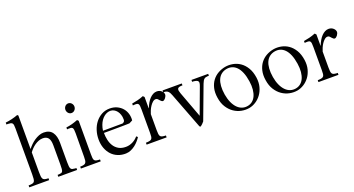

<svg xmlns="http://www.w3.org/2000/svg" viewBox="-48 -1355 3652 1981"><g transform="rotate(-20 1778.0 -364.5)"><path d="M171.4 -116.2Q171.4 -85.9 173.3 -67.9Q175.3 -49.8 181.2 -40Q187 -30.3 197.8 -26.4Q208.5 -22.5 226.1 -21L242.2 -20.5L241.7 0H23.9V-21L40 -21.5Q59.1 -22.9 70.6 -26.4Q82 -29.8 87.9 -39.6Q93.8 -49.3 95.7 -67.1Q97.7 -85 97.7 -115.7V-621.6Q97.7 -643.6 95.7 -657Q93.8 -670.4 87.4 -677.5Q81.1 -684.6 69.3 -687.3Q57.6 -689.9 38.1 -690.4L23.9 -689.9V-710.9Q59.1 -714.8 93 -722.9Q127 -731 161.1 -743.7Q163.6 -742.2 166.7 -739.7Q169.9 -737.3 171.4 -734.9V-366.7Q187 -387.2 207.8 -407.7Q228.5 -428.2 252.4 -444.3Q276.4 -460.4 302.7 -470.7Q329.1 -481 355.5 -481Q418.9 -481 449.2 -439.5Q479.5 -397.9 479.5 -324.2V-110.4Q479.5 -81.5 481.4 -64.7Q483.4 -47.9 489 -38.6Q494.6 -29.3 505.4 -26.1Q516.1 -22.9 533.7 -21.5L548.8 -21V0H342.3V-21L357.4 -21.5Q373 -22.5 382.6 -25.4Q392.1 -28.3 397.2 -37.8Q402.3 -47.4 403.8 -65.2Q405.3 -83 405.3 -113.8V-322.8Q405.3 -379.4 385.7 -403.8Q366.2 -428.2 327.1 -428.2Q303.7 -428.2 281.2 -419.7Q258.8 -411.1 238.8 -397.5Q218.8 -383.8 201.7 -366.2Q184.6 -348.6 171.4 -330.1Z M746.6 -624.5Q746.6 -613.8 742.7 -604Q738.8 -594.2 731.9 -586.9Q725.1 -579.6 716.1 -575.4Q707 -571.3 696.8 -571.3Q686.5 -571.3 677.5 -575.4Q668.5 -579.6 661.9 -586.9Q655.3 -594.2 651.4 -604Q647.5 -613.8 647.5 -624.5Q647.5 -635.3 651.4 -644.8Q655.3 -654.3 661.9 -661.6Q668.5 -668.9 677.5 -673.1Q686.5 -677.2 696.8 -677.2Q707 -677.2 716.1 -673.1Q725.1 -668.9 731.9 -661.6Q738.8 -654.3 742.7 -644.8Q746.6 -635.3 746.6 -624.5ZM737.8 -104Q737.8 -79.1 739.3 -63.5Q740.7 -47.9 746.3 -39.1Q752 -30.3 762.2 -26.6Q772.5 -22.9 790 -21.5L808.1 -21V0H590.3V-21L608.4 -21.5Q626 -22.9 636.5 -27.1Q647 -31.2 652.8 -40.3Q658.7 -49.3 660.6 -64.5Q662.6 -79.6 662.6 -103.5L664.1 -360.8Q664.1 -385.3 662.1 -399.4Q660.2 -413.6 654.3 -420.9Q648.4 -428.2 637.2 -429.7Q626 -431.2 607.4 -430.2L594.7 -428.7V-449.7Q627 -453.6 660.2 -462.6Q693.4 -471.7 723.6 -483.9Q725.6 -482.4 727.1 -481Q728.5 -479.5 730 -478.5Q732.4 -476.1 734.6 -473.9Q736.8 -471.7 737.8 -470.2Z M1254.9 -104.5Q1243.7 -86.9 1226.3 -66.7Q1209 -46.4 1187 -29.1Q1165 -11.7 1138.4 0.2Q1111.8 12.2 1082.5 13.2Q1035.2 14.6 994.9 -1.5Q954.6 -17.6 925.8 -48.3Q897 -79.1 880.6 -122.8Q864.3 -166.5 864.3 -219.7Q864.3 -271 879.4 -318.1Q894.5 -365.2 922.9 -401.4Q951.2 -437.5 991 -459.2Q1030.8 -481 1079.6 -481Q1126 -481 1161.1 -463.9Q1196.3 -446.8 1219 -419.4Q1241.7 -392.1 1251.5 -357.2Q1261.2 -322.3 1257.3 -286.1Q1249 -280.8 1239 -276.4Q1229 -272 1220.7 -267.1Q1208.5 -266.6 1188.2 -266.1Q1168 -265.6 1143.3 -265.4Q1118.7 -265.1 1092 -264.9Q1065.4 -264.6 1040.3 -264.4Q1015.1 -264.2 993.4 -264.2Q971.7 -264.2 957.5 -264.2H939.5Q939.5 -224.6 947.8 -186.5Q956.1 -148.4 975.1 -118.4Q994.1 -88.4 1025.9 -69.8Q1057.6 -51.3 1104.5 -51.3Q1126 -51.3 1145.8 -56.6Q1165.5 -62 1182.6 -71Q1199.7 -80.1 1214.4 -92Q1229 -104 1239.7 -117.2ZM938 -288.6Q1046.4 -290 1154.3 -290Q1166 -295.4 1172.4 -302.5Q1178.7 -309.6 1178.7 -325.2Q1178.7 -354 1170.9 -377.9Q1163.1 -401.9 1149.4 -419.2Q1135.7 -436.5 1117.4 -446.3Q1099.1 -456.1 1078.1 -456.1Q1060.5 -456.1 1042.5 -449.2Q1024.4 -442.4 1007.6 -428.7Q990.7 -415 976.6 -394.8Q962.4 -374.5 952.6 -348.1Q942.4 -320.8 938 -288.6Z M1460.4 -105Q1460.4 -79.6 1462.4 -63.7Q1464.4 -47.9 1470.2 -39.1Q1476.1 -30.3 1487.1 -26.6Q1498 -22.9 1516.6 -21.5L1531.7 -21V0H1312V-21L1327.1 -21.5Q1347.2 -22.9 1358.9 -26.6Q1370.6 -30.3 1377 -39.1Q1383.3 -47.9 1385 -63.5Q1386.7 -79.1 1386.7 -104.5V-357.4Q1386.7 -382.8 1385 -397.7Q1383.3 -412.6 1377.4 -420.2Q1371.6 -427.7 1360.4 -429.4Q1349.1 -431.2 1330.1 -429.7L1316.9 -428.7V-449.2Q1349.1 -454.6 1380.9 -462.4Q1412.6 -470.2 1446.3 -483.9L1452.6 -477.1L1460.4 -469.2V-345.7H1462.4Q1473.6 -375 1488 -399.7Q1502.4 -424.3 1519.5 -442.1Q1536.6 -460 1556.2 -470.2Q1575.7 -480.5 1597.2 -480.5Q1614.3 -480.5 1627.4 -474.9Q1640.6 -469.2 1649.9 -460.4Q1659.2 -451.7 1664.1 -441.4Q1668.9 -431.2 1668.9 -421.9Q1668.9 -413.6 1664.8 -403.6Q1660.6 -393.6 1654.1 -385Q1647.5 -376.5 1639.6 -370.8Q1631.8 -365.2 1624.5 -365.2Q1617.7 -365.2 1611.1 -369.9Q1604.5 -374.5 1597.2 -382.8Q1588.9 -392.6 1580.8 -400.9Q1572.8 -409.2 1560.1 -409.2Q1542.5 -409.2 1526.1 -395Q1509.8 -380.9 1496.6 -360.8Q1483.4 -340.8 1474.1 -318.8Q1464.8 -296.9 1460.4 -280.8Z M1868.7 -469.2V-448.2H1854Q1837.4 -446.8 1827.6 -442.6Q1817.9 -438.5 1814.5 -430.2Q1811 -421.9 1813.2 -408.9Q1815.4 -396 1822.3 -377.4L1928.2 -92.8L2035.6 -382.3Q2041.5 -398.9 2042.7 -410.6Q2043.9 -422.4 2038.8 -429.9Q2033.7 -437.5 2021.7 -441.9Q2009.8 -446.3 1989.7 -448.2H1975.1V-469.2H2158.7V-448.2H2144.5Q2132.3 -447.3 2122.8 -444.6Q2113.3 -441.9 2106 -435.5Q2098.6 -429.2 2092.3 -418.2Q2085.9 -407.2 2079.1 -389.6L1942.4 -25.4Q1924.3 -2.4 1900.4 15.6L1888.7 9.3L1736.8 -387.7Q1731 -403.3 1724.9 -414.3Q1718.8 -425.3 1711.4 -432.4Q1704.1 -439.5 1694.6 -443.4Q1685.1 -447.3 1671.9 -448.2H1657.7V-469.2Z M2613.8 -262.7Q2621.6 -206.5 2609.1 -159.9Q2596.7 -113.3 2571 -78.6Q2545.4 -43.9 2510.3 -21.7Q2475.1 0.5 2437.5 7.3Q2395 14.6 2350.6 5.9Q2306.2 -2.9 2267.8 -29.1Q2229.5 -55.2 2201.7 -98.9Q2173.8 -142.6 2164.6 -204.6Q2155.3 -263.7 2166.5 -310.8Q2177.7 -357.9 2203.6 -392.3Q2229.5 -426.8 2267.1 -448Q2304.7 -469.2 2347.7 -477.1Q2389.6 -484.4 2433.1 -476.3Q2476.6 -468.3 2513.7 -442.6Q2550.8 -417 2577.6 -372.6Q2604.5 -328.1 2613.8 -262.7ZM2429.2 -18.1Q2459 -23.4 2481.7 -41.5Q2504.4 -59.6 2518.1 -89.4Q2531.7 -119.1 2535.9 -159.9Q2540 -200.7 2532.2 -252Q2523.4 -310.5 2506.3 -351.3Q2489.3 -392.1 2465.6 -416.3Q2441.9 -440.4 2413.3 -449Q2384.8 -457.5 2353 -451.7Q2320.3 -445.8 2295.9 -427.2Q2271.5 -408.7 2257.6 -378.2Q2243.7 -347.7 2240.5 -305.4Q2237.3 -263.2 2246.1 -209.5Q2254.9 -158.2 2272.5 -119.6Q2290 -81.1 2314.2 -56.4Q2338.4 -31.7 2367.7 -22Q2397 -12.2 2429.2 -18.1Z M3142.6 -262.7Q3150.4 -206.5 3137.9 -159.9Q3125.5 -113.3 3099.9 -78.6Q3074.2 -43.9 3039.1 -21.7Q3003.9 0.5 2966.3 7.3Q2923.8 14.6 2879.4 5.9Q2835 -2.9 2796.6 -29.1Q2758.3 -55.2 2730.5 -98.9Q2702.6 -142.6 2693.4 -204.6Q2684.1 -263.7 2695.3 -310.8Q2706.5 -357.9 2732.4 -392.3Q2758.3 -426.8 2795.9 -448Q2833.5 -469.2 2876.5 -477.1Q2918.5 -484.4 2961.9 -476.3Q3005.4 -468.3 3042.5 -442.6Q3079.6 -417 3106.4 -372.6Q3133.3 -328.1 3142.6 -262.7ZM2958 -18.1Q2987.8 -23.4 3010.5 -41.5Q3033.2 -59.6 3046.9 -89.4Q3060.5 -119.1 3064.7 -159.9Q3068.8 -200.7 3061 -252Q3052.2 -310.5 3035.2 -351.3Q3018.1 -392.1 2994.4 -416.3Q2970.7 -440.4 2942.1 -449Q2913.6 -457.5 2881.8 -451.7Q2849.1 -445.8 2824.7 -427.2Q2800.3 -408.7 2786.4 -378.2Q2772.5 -347.7 2769.3 -305.4Q2766.1 -263.2 2774.9 -209.5Q2783.7 -158.2 2801.3 -119.6Q2818.8 -81.1 2843 -56.4Q2867.2 -31.7 2896.5 -22Q2925.8 -12.2 2958 -18.1Z M3347.2 -105Q3347.2 -79.6 3349.1 -63.7Q3351.1 -47.9 3356.9 -39.1Q3362.8 -30.3 3373.8 -26.6Q3384.8 -22.9 3403.3 -21.5L3418.5 -21V0H3198.7V-21L3213.9 -21.5Q3233.9 -22.9 3245.6 -26.6Q3257.3 -30.3 3263.7 -39.1Q3270 -47.9 3271.7 -63.5Q3273.4 -79.1 3273.4 -104.5V-357.4Q3273.4 -382.8 3271.7 -397.7Q3270 -412.6 3264.2 -420.2Q3258.3 -427.7 3247.1 -429.4Q3235.8 -431.2 3216.8 -429.7L3203.6 -428.7V-449.2Q3235.8 -454.6 3267.6 -462.4Q3299.3 -470.2 3333 -483.9L3339.4 -477.1L3347.2 -469.2V-345.7H3349.1Q3360.4 -375 3374.8 -399.7Q3389.2 -424.3 3406.2 -442.1Q3423.3 -460 3442.9 -470.2Q3462.4 -480.5 3483.9 -480.5Q3501 -480.5 3514.2 -474.9Q3527.3 -469.2 3536.6 -460.4Q3545.9 -451.7 3550.8 -441.4Q3555.7 -431.2 3555.7 -421.9Q3555.7 -413.6 3551.5 -403.6Q3547.4 -393.6 3540.8 -385Q3534.2 -376.5 3526.4 -370.8Q3518.6 -365.2 3511.2 -365.2Q3504.4 -365.2 3497.8 -369.9Q3491.2 -374.5 3483.9 -382.8Q3475.6 -392.6 3467.5 -400.9Q3459.5 -409.2 3446.8 -409.2Q3429.2 -409.2 3412.8 -395Q3396.5 -380.9 3383.3 -360.8Q3370.1 -340.8 3360.8 -318.8Q3351.6 -296.9 3347.2 -280.8Z"/></g></svg>

Font: Varendra
Style: Regular
Weight: 400
Designer: Jacob Thomas
Foundry: Bangla Type Foundry
Version: Version 1.008